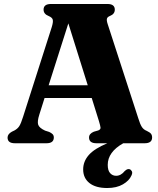

<svg xmlns="http://www.w3.org/2000/svg" viewBox="-20 -720 796 965"><path d="M250.5 -29Q250.5 0 213.5 0H55Q18 0 18 -28.5Q18 -46 39.5 -58L53 -64.5Q68.5 -73 77 -86.2Q85.5 -99.5 96 -133L240 -583.5Q248 -609.5 245.2 -620.8Q242.5 -632 224.5 -639.5Q199 -649.5 199 -671.5Q199 -700 236.5 -700H520Q557 -700 557 -671.5Q557 -649.5 533 -640Q520 -635 517.5 -626.2Q515 -617.5 521.5 -598L675 -125.5Q684 -96 692.8 -82.2Q701.5 -68.5 717 -62.5Q733 -55 738.8 -47.8Q744.5 -40.5 744.5 -29Q744.5 0 707 0H599.5Q521.5 44 521.5 108.5Q521.5 137 533.5 150.2Q545.5 163.5 563.5 163.5Q588 163.5 607 139.5Q620 127 631.5 130.5Q638.5 133 642.8 141Q647 149 640.5 162.5Q629.5 188 597.8 206.5Q566 225 519 225Q461 225 429.5 200Q398 175 398 131.5Q398 91.5 426.2 59.2Q454.5 27 519.5 0H465Q427.5 0 427.5 -29Q427.5 -48 451.5 -58L474 -64.5Q486.5 -69.5 485.2 -79.2Q484 -89 477.5 -110.5L441 -227.5H204L177.5 -143.5Q166.5 -109 172 -93Q177.5 -77 206.5 -63.5L227 -57Q238 -52 244.2 -45.8Q250.5 -39.5 250.5 -29ZM224.5 -291.5H421L323.5 -602.5Z"/></svg>

Font: Fraunces 9pt S000
Style: Bold
Weight: 700
Version: Version 1.000; ttfautohint (v1.8.3)